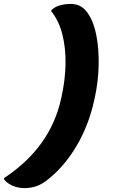

<svg xmlns="http://www.w3.org/2000/svg" viewBox="-32 -790 652 983"><path d="M213 129Q182 154 153.5 163.5Q125 173 93 173Q59 173 30.5 160Q2 147 -12 127L-10 121Q225 -35 280 -281L282 -290Q302 -379 303.5 -461Q305 -543 287.5 -613Q270 -683 230 -733L232 -739Q250 -756 276.5 -763Q303 -770 329 -770Q360 -770 382.5 -756.5Q405 -743 421 -717Q449 -675 462 -605.5Q475 -536 473 -452.5Q471 -369 452 -284L450 -275Q422 -148 360 -43Q298 62 213 129Z"/></svg>

Font: Recursive Mn Csl St XBd
Style: Italic
Weight: 800
Italic angle: -15°
Monospace: yes
Version: Version 1.079;hotconv 1.0.112;makeotfexe 2.5.65598; ttfautoh